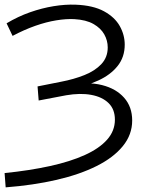

<svg xmlns="http://www.w3.org/2000/svg" viewBox="-40 -726 653 840"><path d="M-15.2 93.7 -19.9 31.2Q89.5 20.1 178.6 0.5Q267.6 -19 331.1 -47.8Q394.5 -76.5 428.6 -115Q462.7 -153.4 462.7 -202.3Q462.7 -247.8 435.1 -274.9Q407.5 -302 359.3 -310.9Q311.2 -319.8 249.5 -309.2L129.2 -286.3L124.3 -347.9L227.2 -368.4Q283.4 -379.1 329.8 -397.7Q376.2 -416.3 403.7 -445.9Q431.3 -475.5 431.3 -518.5Q431.3 -548.8 416.1 -575.8Q400.9 -602.8 369 -621Q337 -639.3 284.9 -642.3Q249.7 -644.1 206.2 -637Q162.7 -630 114.3 -613Q66 -596 15 -569L-11.2 -624Q39 -654 91.5 -672.4Q144 -690.8 194.8 -699Q245.7 -707.3 291.1 -705.5Q367.6 -702.5 414.9 -676.7Q462.1 -650.9 483.9 -612.1Q505.7 -573.3 505.7 -530.6Q505.7 -476.2 474.4 -437.1Q443.2 -398.1 390 -373.9Q336.8 -349.7 270.4 -336.8L268.1 -354.4Q345.1 -369.1 406.2 -353.8Q467.4 -338.5 502.8 -298.7Q538.3 -258.9 538.3 -198.8Q538.3 -136.8 497.3 -86.6Q456.4 -36.4 382.5 0.5Q308.6 37.5 207.5 60.9Q106.3 84.3 -15.2 93.7Z"/></svg>

Font: Montserrat Thin
Style: Regular
Weight: 100
Designer: Julieta Ulanovsky
Foundry: Julieta Ulanovsky
Version: Version 9.000